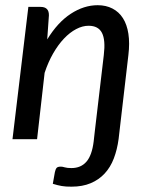

<svg xmlns="http://www.w3.org/2000/svg" viewBox="-20 -535 572 738"><path d="M436 -1.5Q430.5 40 417.5 74Q404.5 108 382.2 132Q360 156 328.5 169.2Q297 182.5 255 182.5Q243.5 182.5 234.5 182Q225.5 181.5 217.2 180Q209 178.5 200.8 176.5Q192.5 174.5 183 171.5L191 126.5Q193.5 115 197.8 110.2Q202 105.5 214 105.5Q220 105.5 228.8 108.2Q237.5 111 254.5 111Q291 111 312.2 86.5Q333.5 62 340 9L344.5 -31L379 -323.5Q386 -381 372 -408.5Q358 -436 320.5 -436Q297 -436 272.8 -423.2Q248.5 -410.5 226 -386.8Q203.5 -363 184.2 -329.5Q165 -296 151.5 -255L122.5 0H28L89 -508.5H136Q168.5 -508.5 168 -476L161.5 -383.5Q201.5 -449 252 -482Q302.5 -515 355.5 -515Q387.5 -515 412.2 -502.2Q437 -489.5 452.5 -465.2Q468 -441 473.5 -405.2Q479 -369.5 473.5 -323.5L440.5 -40.5Z"/></svg>

Font: Lato Medium
Style: Italic
Weight: 500
Italic angle: -7°
Designer: Lukasz Dziedzic
Foundry: tyPoland Lukasz Dziedzic
Version: Version 2.006; 2014-01-15